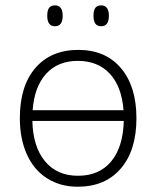

<svg xmlns="http://www.w3.org/2000/svg" viewBox="-20 -689 584 718"><path d="M490.2 -247.1Q490.2 -126.5 431.6 -58.6Q373 9.3 270.5 9.3Q205.6 9.3 156 -22.2Q106.4 -53.7 80.3 -112.1Q54.2 -170.4 54.2 -247.1Q54.2 -367.7 112.5 -435.1Q170.9 -502.4 272.9 -502.4Q374.5 -502.4 432.4 -434.1Q490.2 -365.7 490.2 -247.1ZM272 -31.7Q351.1 -31.7 395.8 -85.4Q440.4 -139.2 442.9 -236.8H101.1Q103 -141.1 147.9 -86.4Q192.9 -31.7 272 -31.7ZM271 -461.4Q196.3 -461.4 152.3 -412.8Q108.4 -364.3 102.1 -276.9H441.9Q435.1 -365.7 390.4 -413.6Q345.7 -461.4 271 -461.4ZM156.7 -629.9Q156.7 -650.9 163.8 -659.9Q170.9 -668.9 185.5 -668.9Q214.4 -668.9 214.4 -629.9Q214.4 -590.8 185.5 -590.8Q156.7 -590.8 156.7 -629.9ZM329.6 -629.9Q329.6 -650.9 336.7 -659.9Q343.8 -668.9 357.9 -668.9Q387.2 -668.9 387.2 -629.9Q387.2 -590.8 357.9 -590.8Q329.6 -590.8 329.6 -629.9Z"/></svg>

Font: Bpm'online Open Sans Light
Style: Regular
Weight: 300
Foundry: Ascender Corporation
Version: Version 1.10